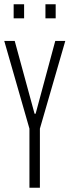

<svg xmlns="http://www.w3.org/2000/svg" viewBox="-25 -880 326 900"><path d="M113 0V-277L-5 -688H44L137 -347H142L234 -688H281L162 -277V0ZM39 -794V-860H88V-794ZM188 -794V-860H236V-794Z"/></svg>

Font: Saira UltraCondensed Light
Style: Regular
Weight: 300
Width: 1
Designer: Hector Gatti with collaboration of the Omnibus-Type team
Foundry: Omnibus-Type
Version: Version 1.101